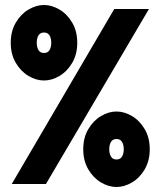

<svg xmlns="http://www.w3.org/2000/svg" viewBox="-20 -736 640 768"><path d="M575.8 -700 163.8 0H27L437 -700ZM156 -716Q187 -716 217.8 -697.9Q248.6 -679.8 268.8 -645.5Q289 -611.2 289 -565Q289 -518.8 268.8 -484.5Q248.6 -450.2 217.8 -432.1Q187 -414 156 -414Q125 -414 94.2 -432.1Q63.4 -450.2 43.2 -484.5Q23 -518.8 23 -565Q23 -611.2 43.2 -645.5Q63.4 -679.8 94.2 -697.9Q125 -716 156 -716ZM156 -524Q170.8 -524 177.9 -535.4Q185 -546.8 185 -565Q185 -583.2 177.9 -594.6Q170.8 -606 156 -606Q141.2 -606 134.1 -594.6Q127 -583.2 127 -565Q127 -546.8 134.1 -535.4Q141.2 -524 156 -524ZM446 -290Q477 -290 507.8 -271.9Q538.6 -253.8 558.8 -219.5Q579 -185.2 579 -139Q579 -92.8 558.8 -58.5Q538.6 -24.2 507.8 -6.1Q477 12 446 12Q415 12 384.2 -6.1Q353.4 -24.2 333.2 -58.5Q313 -92.8 313 -139Q313 -185.2 333.2 -219.5Q353.4 -253.8 384.2 -271.9Q415 -290 446 -290ZM446 -98Q460.8 -98 467.9 -109.4Q475 -120.8 475 -139Q475 -157.2 467.9 -168.6Q460.8 -180 446 -180Q431.2 -180 424.1 -168.6Q417 -157.2 417 -139Q417 -120.8 424.1 -109.4Q431.2 -98 446 -98Z"/></svg>

Font: Fliege Mono Thin
Style: Regular
Weight: 100
Version: Version 0.020;Glyphs 3.3 (3306)